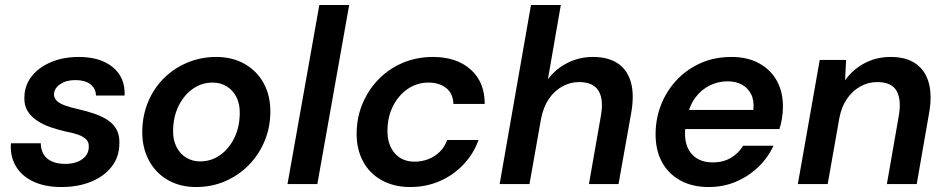

<svg xmlns="http://www.w3.org/2000/svg" viewBox="-20 -740 3808 772"><path d="M227 12Q160 12 113 -10.5Q66 -33 43 -73Q20 -113 24 -164H144Q144 -141 154 -122Q164 -103 186.5 -92Q209 -81 242 -81Q272 -81 293 -90Q314 -99 325.5 -114Q337 -129 337 -150Q338 -168 326.5 -179.5Q315 -191 294 -198.5Q273 -206 245 -211Q214 -218 183.5 -228.5Q153 -239 129 -255Q105 -271 91 -293.5Q77 -316 78 -347Q78 -395 106.5 -432Q135 -469 184.5 -490Q234 -511 297 -511Q384 -511 434 -469.5Q484 -428 481 -356H366Q365 -385 343 -401.5Q321 -418 283 -418Q246 -418 222 -401.5Q198 -385 197 -361Q197 -345 209 -334Q221 -323 242.5 -315.5Q264 -308 295 -301Q330 -293 360.5 -282.5Q391 -272 414 -256.5Q437 -241 449 -218.5Q461 -196 460 -164Q460 -110 429.5 -70.5Q399 -31 346.5 -9.5Q294 12 227 12Z M768 12Q703 12 653.5 -17Q604 -46 577.5 -97.5Q551 -149 552 -213Q553 -277 576 -331.5Q599 -386 639.5 -426Q680 -466 734 -488.5Q788 -511 849 -511Q915 -511 964.5 -482.5Q1014 -454 1041 -404Q1068 -354 1067 -287Q1066 -224 1042.5 -169.5Q1019 -115 978.5 -74.5Q938 -34 884.5 -11Q831 12 768 12ZM784 -91Q829 -91 864.5 -116Q900 -141 921.5 -184Q943 -227 944 -282Q945 -322 930.5 -350Q916 -378 891 -393Q866 -408 835 -408Q791 -408 755.5 -383Q720 -358 698.5 -315Q677 -272 676 -217Q675 -178 689.5 -149.5Q704 -121 729 -106Q754 -91 784 -91Z M1136 0 1264 -720H1384L1256 0Z M1629 12Q1564 12 1514.5 -15.5Q1465 -43 1439 -92.5Q1413 -142 1414 -206Q1415 -271 1439 -326.5Q1463 -382 1504.5 -423.5Q1546 -465 1601 -488Q1656 -511 1721 -511Q1816 -511 1872.5 -460.5Q1929 -410 1929 -322H1803Q1802 -364 1774 -386Q1746 -408 1703 -408Q1658 -408 1621 -383.5Q1584 -359 1561.5 -316Q1539 -273 1538 -218Q1537 -188 1545 -164Q1553 -140 1567.5 -123.5Q1582 -107 1602 -98.5Q1622 -90 1647 -90Q1676 -90 1702 -100Q1728 -110 1748 -129.5Q1768 -149 1778 -177H1904Q1884 -121 1843 -78Q1802 -35 1747.5 -11.5Q1693 12 1629 12Z M1989 0 2115 -720H2235L2183 -421Q2214 -463 2261.5 -487Q2309 -511 2364 -511Q2425 -511 2463.5 -485.5Q2502 -460 2516.5 -410Q2531 -360 2518 -286L2467 0H2348L2396 -274Q2408 -340 2386.5 -375Q2365 -410 2308 -410Q2272 -410 2240 -392Q2208 -374 2186 -341Q2164 -308 2155 -260L2109 0Z M2829 12Q2763 12 2714.5 -15Q2666 -42 2640.5 -90.5Q2615 -139 2616 -205Q2617 -268 2640 -323.5Q2663 -379 2703.5 -421Q2744 -463 2799 -487Q2854 -511 2921 -511Q2987 -511 3034 -484.5Q3081 -458 3105 -412.5Q3129 -367 3128 -309Q3128 -287 3124 -263Q3120 -239 3114 -221H2703L2717 -298H3009Q3013 -335 3000.5 -360.5Q2988 -386 2963.5 -399.5Q2939 -413 2905 -413Q2868 -413 2834 -396.5Q2800 -380 2775.5 -347Q2751 -314 2742 -264L2737 -235Q2730 -192 2740.5 -158.5Q2751 -125 2778 -106Q2805 -87 2846 -87Q2888 -87 2919 -105.5Q2950 -124 2968 -154H3090Q3068 -106 3029 -68.5Q2990 -31 2939.5 -9.5Q2889 12 2829 12Z M3188 0 3276 -499H3382L3378 -417Q3408 -460 3455.5 -485.5Q3503 -511 3561 -511Q3625 -511 3663.5 -483Q3702 -455 3715 -405Q3728 -355 3716 -287L3666 0H3546L3594 -275Q3605 -339 3585 -374.5Q3565 -410 3507 -410Q3471 -410 3439.5 -392.5Q3408 -375 3386 -343.5Q3364 -312 3355 -266L3308 0Z"/></svg>

Font: DM Sans 20pt SemiBold
Style: Italic
Weight: 600
Italic angle: -10°
Version: Version 4.004;gftools[0.9.30]